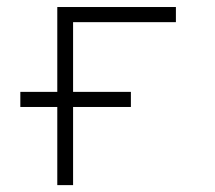

<svg xmlns="http://www.w3.org/2000/svg" viewBox="-20 -538 626 558"><path d="M39.1 -227.1V-271H146.5V-517.6H491.2V-473.6H192.4V-271H360.4V-227.1H192.4V0H146.5V-227.1Z"/></svg>

Font: Cascadia Mono NF ExtraLight
Style: Regular
Weight: 200
Monospace: yes
Designer: Aaron Bell
Foundry: Saja Typeworks
Version: Version 2404.023; ttfautohint (v1.8.4)